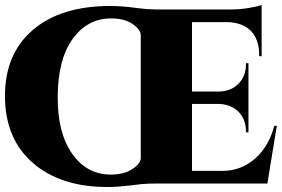

<svg xmlns="http://www.w3.org/2000/svg" viewBox="-24 -738 1133 772"><path d="M1079 -232H1089L1051 0H601Q575 0 548 2Q540 3 492 8.5Q444 14 408 14Q219 14 107.5 -83.5Q-4 -181 -4 -352Q-4 -522 108.5 -618Q221 -714 420 -714Q466 -714 533 -705Q570 -700 601 -700H909Q940 -700 976.5 -706Q1013 -712 1028 -718V-512H1018V-520Q1018 -549 1009.5 -573Q1001 -597 985 -613.5Q969 -630 945.5 -639Q922 -648 893 -649H748V-370H857Q905 -371 935 -401.5Q965 -432 965 -480V-484H975V-206H965V-211Q965 -242 951.5 -266.5Q938 -291 913.5 -305Q889 -319 858 -320H748V-51H871Q944 -51 1000 -99Q1056 -147 1079 -232ZM542 -104V-596Q542 -619 509 -641.5Q476 -664 423 -664Q328 -664 268.5 -582Q209 -500 208 -350Q207 -204 266 -120Q325 -36 422 -36Q474 -36 508 -58Q542 -80 542 -104Z"/></svg>

Font: Cinzel Decorative Black
Style: Regular
Weight: 900
Designer: Natanael Gama
Version: Version 1.001;PS 001.001;hotconv 1.0.56;makeotf.lib2.0.21325